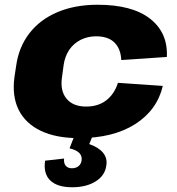

<svg xmlns="http://www.w3.org/2000/svg" viewBox="-20 -571 747 809"><path d="M312 11Q216 11 151.5 -20Q87 -51 58.5 -108.5Q30 -166 41 -247L48 -293Q59 -373 104 -431Q149 -489 222.5 -520Q296 -551 391 -551Q537 -551 612.5 -492Q688 -433 683 -331L491 -318Q489 -365 462.5 -391.5Q436 -418 385 -418Q349 -418 319.5 -403Q290 -388 271.5 -360.5Q253 -333 248 -296L241 -244Q233 -188 260.5 -155Q288 -122 343 -122Q394 -122 428 -148.5Q462 -175 477 -222L666 -209Q642 -107 549.5 -48Q457 11 312 11ZM284 218Q221 218 191.5 189Q162 160 170 106L250 97Q248 117 257 127.5Q266 138 283 138Q300 138 311 129Q322 120 324 104Q326 86 314 73.5Q302 61 273 54L294 0H371L356 36Q396 50 414.5 73Q433 96 428 126Q423 168 383.5 193Q344 218 284 218Z"/></svg>

Font: Pathway Extreme 28pt ExtraBold
Style: Italic
Weight: 800
Italic angle: -8°
Designer: Eduardo Rodriguez Tunni
Foundry: Eduardo Rodriguez Tunni
Version: Version 1.001;gftools[0.9.26]